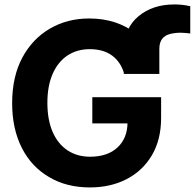

<svg xmlns="http://www.w3.org/2000/svg" viewBox="-20 -819 861 849"><path d="M684.6 -603.5V-492.2H527.3L528.8 -603.5Q529.8 -695.3 592.5 -747.3Q655.3 -799.3 750 -799.3Q785.2 -799.8 821.3 -791.5V-670.9Q814.9 -671.4 799.8 -673.3Q785.2 -674.3 778.3 -674.3Q754.9 -674.3 732.4 -668.9Q684.6 -656.7 684.6 -603.5ZM377.4 9.8Q274.4 9.8 197.8 -35.6Q119.1 -81.1 76.4 -165.3Q33.7 -249.5 33.7 -362.8Q33.7 -480.5 79.1 -564.9Q124 -647.9 200.9 -692.6Q277.8 -737.3 374.5 -737.3Q497.6 -737.3 584 -668.9Q670.4 -600.6 685.1 -492.2H529.3Q514.6 -544.4 476.1 -573Q437.5 -601.6 377 -601.6Q321.3 -601.6 279.3 -574.2Q236.3 -545.9 212.9 -492.4Q189.5 -439 189.5 -364.3Q189.5 -289.1 212.9 -235.4Q236.3 -182.1 278.8 -154.1Q321.3 -126 378.4 -126Q455.6 -126 499.8 -167.2Q543.9 -208.5 543.9 -278.3L575.2 -273.4H388.2V-389.2H692.4V-297.4Q692.4 -202.1 651.9 -132.8Q611.3 -64 540.3 -27.1Q469.2 9.8 377.4 9.8Z"/></svg>

Font: Inter Tight Stencil
Style: Bold
Weight: 700
Designer: Rasmus Andersson
Foundry: rsms
Version: Version 3.004;Glyphs 3.1.2 (3151)